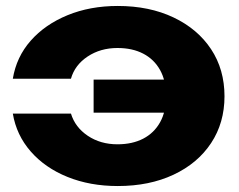

<svg xmlns="http://www.w3.org/2000/svg" viewBox="-20 -608 803 644"><path d="M375 16Q282 16 206.5 -14.5Q131 -45 83 -100Q35 -155 23 -227H218Q232 -181 274.5 -152.5Q317 -124 374 -124Q424 -124 460.5 -143Q497 -162 517 -198Q537 -234 537 -285Q537 -337 517 -373Q497 -409 460.5 -428Q424 -447 374 -447Q317 -447 274 -418.5Q231 -390 218 -344H23Q35 -417 83 -471.5Q131 -526 206.5 -557Q282 -588 375 -588Q481 -588 562 -549.5Q643 -511 688 -443Q733 -375 733 -285Q733 -196 688 -128Q643 -60 562 -22Q481 16 375 16ZM628 -230H294V-341H628Z"/></svg>

Font: Unbounded
Style: Bold
Weight: 700
Designer: Luke Prowse, Jean-Baptiste Morizot, Fátima Lázaro, Florian Runge
Foundry: NaN
Version: Version 1.700